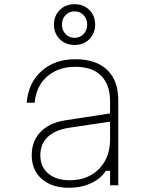

<svg xmlns="http://www.w3.org/2000/svg" viewBox="-20 -882 740 914"><path d="M484 -69Q460 -31 412.5 -9.5Q365 12 309 12Q227 12 179 -30Q131 -72 131 -143Q131 -210 172.5 -253.5Q214 -297 289 -309L504 -342V-400Q504 -479 461.5 -521.5Q419 -564 339 -564Q257 -564 204.5 -518Q152 -472 145 -393H107Q115 -488 178 -544Q241 -600 339 -600Q437 -600 490 -549.5Q543 -499 543 -405V0H504V-69ZM172 -143Q172 -88 209.5 -56Q247 -24 312 -24Q370 -24 413 -48.5Q456 -73 480 -116.5Q504 -160 504 -219V-303L304 -273Q240 -262 206 -229Q172 -196 172 -143ZM335 -668Q292 -668 264.5 -695.5Q237 -723 237 -765Q237 -807 264.5 -834.5Q292 -862 335 -862Q378 -862 405.5 -834.5Q433 -807 433 -765Q433 -723 405.5 -695.5Q378 -668 335 -668ZM335 -702Q361 -702 378 -720Q395 -738 395 -765Q395 -792 378 -810Q361 -828 335 -828Q309 -828 292 -810Q275 -792 275 -765Q275 -738 292 -720Q309 -702 335 -702Z"/></svg>

Font: Martian Mono Thin
Style: Regular
Weight: 100
Monospace: yes
Designer: Roman Shamin
Foundry: Evil Martians
Version: Version 1.000; ttfautohint (v1.8.4.7-5d5b)